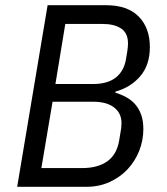

<svg xmlns="http://www.w3.org/2000/svg" viewBox="-20 -718 640 738"><path d="M163 -698H388Q470 -698 513 -654.5Q556 -611 556 -537Q556 -468 519 -425Q482 -382 424 -366L423 -362Q446 -355 466 -344Q486 -333 500.5 -316Q515 -299 523 -276Q531 -253 531 -222Q531 -178 515 -138Q499 -98 470.5 -67.5Q442 -37 401.5 -18.5Q361 0 313 0H46ZM296 -72Q356 -72 392.5 -98Q429 -124 438 -178L443 -208Q445 -217 446 -226Q447 -235 447 -245Q447 -283 418.5 -305Q390 -327 338 -327H182L139 -72ZM336 -395Q393 -395 424.5 -419.5Q456 -444 464 -489L469 -519Q472 -537 472 -551Q472 -591 445.5 -608.5Q419 -626 374 -626H231L193 -395Z"/></svg>

Font: IBM Plex Mono
Style: Italic
Weight: 400
Italic angle: -9°
Monospace: yes
Designer: Mike Abbink, Paul van der Laan, Pieter van Rosmalen
Foundry: Bold Monday
Version: Version 2.3